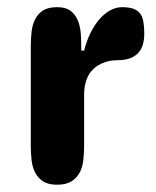

<svg xmlns="http://www.w3.org/2000/svg" viewBox="-20 -507 427 527"><path d="M376 -415Q376 -377 357.2 -359.4Q338.4 -341.8 303.7 -341.8Q298.8 -341.8 289.8 -341.1Q280.8 -340.3 270.5 -337.2Q260.3 -334 249.8 -327.9Q239.3 -321.8 230.5 -311.3Q221.7 -300.8 216.3 -284.7Q210.9 -268.6 210.9 -246.1V-106.4Q210.9 -86.4 208.7 -67.4Q206.5 -48.3 198.7 -33.4Q190.9 -18.6 176.3 -9.3Q161.6 0 136.7 0Q112.3 0 98.1 -9.3Q84 -18.6 76.4 -33.4Q68.8 -48.3 66.7 -67.4Q64.5 -86.4 64.5 -106.4V-379.9Q64.5 -400.4 66.7 -419.7Q68.8 -439 76.4 -454.1Q84 -469.2 98.1 -478.3Q112.3 -487.3 136.7 -487.3Q161.6 -487.3 175 -476.3Q188.5 -465.3 194.8 -448Q201.2 -430.7 202.1 -409.4Q203.1 -388.2 203.1 -368.2H210.9Q217.8 -395.5 229 -417.7Q240.2 -439.9 253.9 -455.3Q267.6 -470.7 283.2 -479Q298.8 -487.3 314.5 -487.3Q333.5 -487.3 345.5 -483.2Q357.4 -479 364.3 -470.2Q371.1 -461.4 373.5 -447.8Q376 -434.1 376 -415Z"/></svg>

Font: Concert One
Style: Regular
Weight: 400
Version: Version 1.003